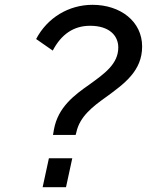

<svg xmlns="http://www.w3.org/2000/svg" viewBox="-20 -777 612 797"><path d="M200 -217H294L297 -228C311 -293 364 -334 420 -374C497 -430 570 -483 570 -584C570 -688 480 -757 364 -757C265 -757 176 -703 130 -615L199 -567C234 -634 285 -670 354 -670C435 -670 471 -628 471 -580C471 -511 413 -471 351 -426C288 -382 221 -332 204 -240ZM157 0H254L280 -120H183Z"/></svg>

Font: Plus Jakarta Text
Style: Italic
Weight: 400
Italic angle: -12°
Designer: Gumpita Rahayu
Foundry: Tokotype Studio
Version: Version 1.000;hotconv 1.0.109;makeotfexe 2.5.65596